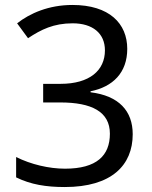

<svg xmlns="http://www.w3.org/2000/svg" viewBox="-20 -744 612 774"><path d="M493 -547C493 -649 421 -724 272 -724C176 -724 100 -690 49 -650L93 -590C146 -625 196 -650 273 -650C353 -650 403 -610 403 -541C403 -460 341 -406 224 -406H154V-331H223C349 -331 423 -294 423 -205C423 -117 370 -64 242 -64C178 -64 105 -81 45 -111V-29C104 0 166 10 241 10C430 10 515 -78 515 -203C515 -297 459 -358 345 -372V-376C435 -394 493 -451 493 -547Z"/></svg>

Font: Noto Sans Cypriot
Style: Regular
Weight: 400
Designer: Monotype Design Team
Foundry: Monotype Imaging Inc.
Version: Version 2.002